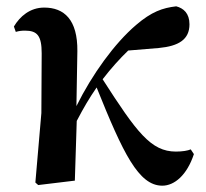

<svg xmlns="http://www.w3.org/2000/svg" viewBox="-20 -572 653 608"><path d="M494 16C532 16 572 -17 594 -84L584 -99C575 -95 558 -92 537 -92C458 -92 413 -153 305 -321C332 -356 359 -386 386 -412L483 -420C546 -426 580 -447 580 -495C580 -530 561 -546 538 -552C495 -547 460 -535 411 -493C343 -435 272 -337 222 -236L225 -410C226 -510 183 -548 120 -548C75 -548 43 -520 24 -488L30 -471C40 -474 49 -475 59 -475C98 -475 112 -459 112 -403L111 -214L92 6L101 14L217 0L223 -189C246 -233 262 -260 286 -295C370 -86 419 16 494 16Z"/></svg>

Font: Noto Serif CJK TC
Style: Bold
Weight: 700
Designer: Ryoko NISHIZUKA 西塚涼子 (kana & ideographs); Frank Grießhammer (Latin, Greek & Cyrillic); Wenlong ZHANG 张文龙 (bopomofo); San
Foundry: Adobe
Version: Version 2.001;hotconv 1.1.0;makeotfexe 2.6.0